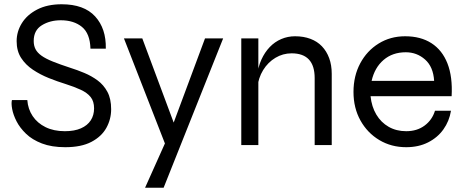

<svg xmlns="http://www.w3.org/2000/svg" viewBox="-20 -680 2175 900"><path d="M36 -211H108Q111 -169 133 -136Q155 -103 193.5 -84Q232 -65 284 -65Q329 -65 359.5 -78.5Q390 -92 405.5 -116Q421 -140 421 -172Q421 -205 405 -225Q389 -245 359 -259Q329 -273 288 -286Q249 -298 209 -314Q169 -330 134.5 -353Q100 -376 79 -408.5Q58 -441 58 -487Q58 -532 82.5 -571.5Q107 -611 154.5 -635.5Q202 -660 269 -660Q374 -660 426 -603Q478 -546 476 -452H404Q402 -523 364 -554Q326 -585 265 -585Q214 -585 176 -561.5Q138 -538 138 -488Q138 -466 146.5 -449.5Q155 -433 174.5 -419Q194 -405 227.5 -391.5Q261 -378 310 -362Q342 -352 375.5 -338Q409 -324 437.5 -303Q466 -282 483.5 -249.5Q501 -217 501 -168Q501 -121 478.5 -80.5Q456 -40 408.5 -15Q361 10 286 10Q222 10 176.5 -7.5Q131 -25 102 -53Q73 -81 57.5 -111.5Q42 -142 37 -169Q32 -196 36 -211Z M561 -500H647L826 -20L756 0ZM1026 -500 747 200H660L781 -70L941 -500Z M1111 -500H1191V0H1111ZM1363 -510Q1403 -510 1435 -498Q1467 -486 1489 -463Q1511 -440 1523 -407.5Q1535 -375 1535 -334V0H1455V-314Q1455 -372 1428 -401Q1401 -430 1347 -430Q1306 -430 1271 -409Q1236 -388 1213.5 -351.5Q1191 -315 1186 -267L1185 -325Q1190 -367 1205.5 -401Q1221 -435 1244.5 -459.5Q1268 -484 1298.5 -497Q1329 -510 1363 -510Z M2019 -161H2094Q2086 -112 2058.5 -73.5Q2031 -35 1986.5 -12.5Q1942 10 1884 10Q1814 10 1758 -23.5Q1702 -57 1669.5 -115.5Q1637 -174 1637 -249Q1637 -324 1668.5 -383Q1700 -442 1755 -476Q1810 -510 1879 -510Q1952 -510 2002.5 -477.5Q2053 -445 2077.5 -382.5Q2102 -320 2097 -229H1717Q1722 -180 1744 -143Q1766 -106 1802 -85.5Q1838 -65 1884 -65Q1935 -65 1970.5 -91.5Q2006 -118 2019 -161ZM1882 -435Q1820 -435 1778 -399Q1736 -363 1722 -301H2015Q2011 -367 1972.5 -401Q1934 -435 1882 -435Z"/></svg>

Font: Syne
Style: Regular
Weight: 400
Designer: Lucas Descroix
Foundry: Bonjour Monde
Version: Version 2.200